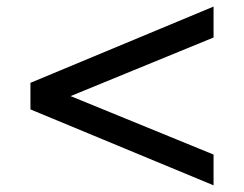

<svg xmlns="http://www.w3.org/2000/svg" viewBox="-20 -575 737 579"><path d="M71.8 -245.1V-325.2L624 -555.2V-461.9L192.9 -285.2L624 -108.9V-16.1Z"/></svg>

Font: Lorenzo Sans Medium
Style: Regular
Weight: 500
Foundry: Intel Corporation
Version: Version 1.00; ttfautohint (v1.5)